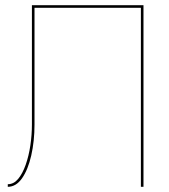

<svg xmlns="http://www.w3.org/2000/svg" viewBox="-20 -720 653 740"><path d="M533 -700V0H523V-690H113V-240Q113 -176 100.5 -121Q88 -66 65 -33Q42 0 10 0V-10Q33 -10 50 -30.5Q67 -51 79 -85Q91 -119 97 -159.5Q103 -200 103 -240V-700Z"/></svg>

Font: Jost* Hairline
Style: Regular
Weight: 100
Version: Version 3.7